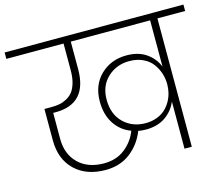

<svg xmlns="http://www.w3.org/2000/svg" viewBox="-136 -879 1189 1019"><g transform="rotate(-15 459.0 -369.5)"><path d="M594.2 -184.1Q627.9 -184.1 656 -194.6Q684.1 -205.1 702.6 -222.2Q721.2 -239.3 733.9 -261.7Q746.6 -284.2 752.2 -307.4Q757.8 -330.6 757.8 -354V-355Q757.8 -385.7 748.3 -414.8Q738.8 -443.8 720.2 -469Q701.7 -494.1 668.9 -509.5Q636.2 -524.9 594.2 -524.9Q523.9 -524.9 474.9 -479.5Q425.8 -434.1 425.8 -357.9Q425.8 -277.3 473.9 -230.7Q522 -184.1 594.2 -184.1ZM587.9 -150.9Q564 -150.9 544.9 -154.8Q518.6 -86.4 462.2 -42.7Q405.8 1 325.2 1Q220.2 1 157.2 -59.3Q94.2 -119.6 94.2 -224.1V-396H134.8Q158.7 -396 178.5 -399.9Q198.2 -403.8 218 -414.6Q237.8 -425.3 251.5 -442.6Q265.1 -460 273.7 -489.5Q282.2 -519 282.2 -558.1V-705.1H-32.2V-740.2H950.2V-705.1H797.9V0H757.8V-258.8Q737.8 -210.9 694.6 -180.9Q651.4 -150.9 587.9 -150.9ZM326.2 -35.2Q394 -35.2 440.9 -71.8Q487.8 -108.4 509.8 -165Q453.6 -185.5 420.9 -235.6Q388.2 -285.6 388.2 -357.9Q388.2 -448.2 445.3 -503.2Q502.4 -558.1 587.9 -558.1Q652.3 -558.1 695.3 -528.6Q738.3 -499 757.8 -451.2V-705.1H321.8V-554.2Q321.8 -363.8 147 -363.8H133.8V-221.2Q133.8 -136.7 185.8 -85.9Q237.8 -35.2 326.2 -35.2Z"/></g></svg>

Font: SVN-Poppins ExtraLight
Style: Regular
Weight: 200
Designer: Ninad Kale (Devanagari), Jonny Pinhorn (Latin)
Foundry: Indian Type Foundry
Version: Version 3.002 2017